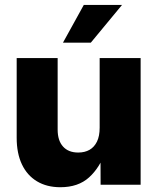

<svg xmlns="http://www.w3.org/2000/svg" viewBox="-20 -762 649 792"><path d="M229 10.3Q172.9 10.3 132.3 -14.2Q91.8 -38.6 70.3 -84.2Q48.8 -129.9 48.8 -193.4V-522.5H217.8V-227.5Q217.8 -182.1 240 -157.5Q262.2 -132.8 302.7 -132.8Q329.6 -132.8 349.4 -144Q369.1 -155.3 380.1 -178Q391.1 -200.7 391.1 -235.4V-522.5H560.1V0H395L394.5 -138.2H415.5Q392.1 -70.8 347.4 -30.3Q302.7 10.3 229 10.3ZM239.7 -585.9 325.7 -741.7H483.4L354.5 -585.9Z"/></svg>

Font: Inter 28pt ExtraBold
Style: Regular
Weight: 800
Designer: Rasmus Andersson
Foundry: rsms
Version: Version 4.001;git-66647c0bb